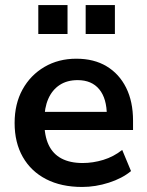

<svg xmlns="http://www.w3.org/2000/svg" viewBox="-20 -732 582 762"><path d="M306 10Q223 10 163 -21Q103 -52 70.5 -109Q38 -166 38 -244Q38 -320 69.5 -377Q101 -434 156.5 -466.5Q212 -499 283 -499Q353 -499 403 -469Q453 -439 480.5 -384Q508 -329 508 -253V-216H139V-288H420L404 -273Q404 -341 374 -377.5Q344 -414 288 -414Q246 -414 216.5 -394.5Q187 -375 171.5 -339.5Q156 -304 156 -255V-248Q156 -193 173 -157Q190 -121 224 -103Q258 -85 308 -85Q349 -85 390 -97.5Q431 -110 465 -137L500 -53Q465 -24 412 -7Q359 10 306 10ZM320 -597V-712H436V-597ZM132 -597V-712H248V-597Z"/></svg>

Font: NunitoSans3
Style: Bold
Weight: 700
Designer: Vernon Adams
Foundry: Vernon Adams
Version: Version 3.101;gftools[0.9.27]